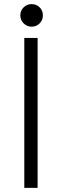

<svg xmlns="http://www.w3.org/2000/svg" viewBox="-20 -902 298 922"><path d="M96.7 -719.7H160.6V0H96.7ZM77.6 -828.1Q77.6 -851.1 93.5 -866.7Q109.4 -882.3 131.8 -882.3Q154.8 -882.3 170.4 -866.7Q186 -851.1 186 -828.1Q186 -805.7 170.4 -789.8Q154.8 -773.9 131.8 -773.9Q109.4 -773.9 93.5 -789.8Q77.6 -805.7 77.6 -828.1Z"/></svg>

Font: Reddit Sans Light
Style: Regular
Weight: 300
Designer: Stephen Hutchings
Foundry: Reddit
Version: Version 1.013